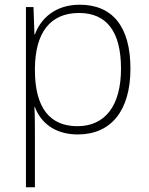

<svg xmlns="http://www.w3.org/2000/svg" viewBox="-20 -560 630 814"><path d="M318 -540C213 -540 152 -480 128 -414H126L122 -530H90V234H128V16C128 -23 128 -66 126 -106H128C152 -42 210 10 310 10C450 10 533 -90 533 -269C533 -447 457 -540 318 -540ZM315 -505C433 -505 493 -425 493 -269C493 -111 425 -25 308 -25C193 -25 128 -101 128 -263V-269C129 -419 191 -505 315 -505Z"/></svg>

Font: Noto Sans Gurmukhi ExtraLight
Style: Regular
Weight: 200
Designer: Jelle Bosma - Monotype Design Team
Foundry: Monotype Imaging Inc.
Version: Version 2.004